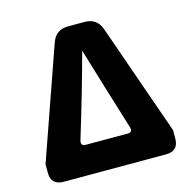

<svg xmlns="http://www.w3.org/2000/svg" viewBox="-108 -853 957 960"><g transform="rotate(-15 370.0 -372.5)"><path d="M105 0Q40 0 40 -65V-108L242 -684Q263 -745 328 -745H412Q477 -745 498 -684L700 -108V-65Q700 0 635 0ZM240 -180Q231 -150 260 -150H476Q505 -150 495 -180Q425 -406 364 -609Q308 -402 240 -180Z"/></g></svg>

Font: Swei Half Moon CJK SC
Style: Black
Weight: 900
Version: Version 2.071